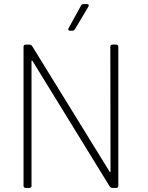

<svg xmlns="http://www.w3.org/2000/svg" viewBox="-20 -918 724 938"><path d="M405 -898H388C383 -898 378 -896 376 -891L315 -780C311 -773 314 -768 322 -768H334C339 -768 343 -771 346 -775L412 -886C416 -893 413 -898 405 -898ZM519 -690 520 -81C520 -77 517 -76 515 -80L137 -693C134 -697 130 -700 125 -700H105C99 -700 95 -696 95 -690V-10C95 -4 99 0 105 0H124C130 0 134 -4 134 -10V-619C134 -623 137 -624 139 -620L516 -7C519 -3 523 0 528 0H548C554 0 558 -4 558 -10V-690C558 -696 554 -700 548 -700H529C523 -700 519 -696 519 -690Z"/></svg>

Font: Barlow ExtraLight
Style: Regular
Weight: 275
Designer: Jeremy Tribby
Foundry: Tribby Type
Version: Version 1.422;hotconv 1.0.109;makeotfexe 2.5.65596